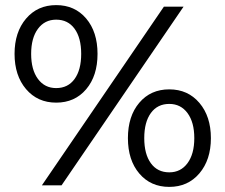

<svg xmlns="http://www.w3.org/2000/svg" viewBox="-20 -726 883 752"><path d="M82 -377C112 -341.7 151.3 -324 200 -324C248.7 -324 287.8 -341.5 317.5 -376.5C347.2 -411.5 362 -457.7 362 -515C362 -572.3 347.2 -618.5 317.5 -653.5C287.8 -688.5 248.7 -706 200 -706C151.3 -706 112 -688.3 82 -653C52 -617.7 37 -571.7 37 -515C37 -458.3 52 -412.3 82 -377ZM622 -700 144 0H221L699 -700ZM272 -416.5C254.7 -392.8 230.7 -381 200 -381C170 -381 146.2 -393 128.5 -417C110.8 -441 102 -473.7 102 -515C102 -556.3 110.8 -589 128.5 -613C146.2 -637 170 -649 200 -649C230.7 -649 254.7 -637.2 272 -613.5C289.3 -589.8 298 -557 298 -515C298 -473 289.3 -440.2 272 -416.5ZM525.5 -46.5C555.2 -11.5 594.3 6 643 6C691.7 6 731 -11.7 761 -47C791 -82.3 806 -128.3 806 -185C806 -241.7 791 -287.7 761 -323C731 -358.3 691.7 -376 643 -376C594.3 -376 555.2 -358.5 525.5 -323.5C495.8 -288.5 481 -242.3 481 -185C481 -127.7 495.8 -81.5 525.5 -46.5ZM714.5 -87C696.8 -63 673 -51 643 -51C612.3 -51 588.3 -62.8 571 -86.5C553.7 -110.2 545 -143 545 -185C545 -227 553.7 -259.8 571 -283.5C588.3 -307.2 612.3 -319 643 -319C673 -319 696.8 -307 714.5 -283C732.2 -259 741 -226.3 741 -185C741 -143.7 732.2 -111 714.5 -87Z"/></svg>

Font: Rookery
Style: Regular
Weight: 400
Designer: Ryan Kimball / Julieta Ulanovsky
Foundry: Motorola Mobility LLC.
Version: Version 1.0